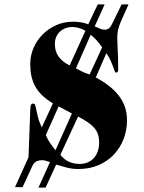

<svg xmlns="http://www.w3.org/2000/svg" viewBox="-20 -768 651 868"><path d="M441.9 -554.2Q429.7 -571.3 417.7 -584.7Q405.8 -598.1 390.1 -610.8L323.2 -459Q336.4 -451.7 351.6 -444.3Q366.7 -437 385.3 -431.2ZM245.1 -287.1 187 -157.2Q195.3 -137.2 207.5 -119.9Q219.7 -102.5 231 -88.9L305.2 -254.9ZM252.9 -67.9Q272.5 -44.4 294.2 -35.6Q315.9 -26.9 339.8 -26.9Q359.9 -26.9 376.2 -33.7Q392.6 -40.5 404.1 -53.2Q415.5 -65.9 421.9 -84Q428.2 -102.1 428.2 -124Q428.2 -145.5 422.6 -161.6Q417 -177.7 405.3 -190.9Q393.6 -204.1 375.7 -216.1Q357.9 -228 333 -241.2ZM366.2 -628.9Q352.5 -637.2 336.7 -641.6Q320.8 -646 308.1 -646Q291 -646 276.4 -640.6Q261.7 -635.3 251 -625.2Q240.2 -615.2 234.1 -600.8Q228 -586.4 228 -568.8Q228 -535.2 245.4 -511.5Q262.7 -487.8 294.9 -472.2ZM421.9 -748H453.1L408.2 -648.9Q419.9 -644.5 430.4 -639.2Q440.9 -633.8 455.1 -633.8Q463.4 -633.8 471.2 -638.9Q479 -644 487.8 -662.1L529.8 -748H561L527.8 -673.8Q522.5 -661.6 519 -651.6Q515.6 -641.6 513.7 -632.8Q511.7 -624 511 -616.2Q510.3 -608.4 510.3 -600.1Q510.3 -575.7 512.2 -541.5Q514.2 -507.3 514.2 -456.1Q514.2 -446.3 512 -443.1Q509.8 -439.9 504.9 -439.9Q501 -439.9 498.5 -446.3Q496.1 -452.6 492.2 -464.1Q488.3 -475.6 481.2 -491.9Q474.1 -508.3 460.9 -527.8L413.1 -418Q447.8 -399.4 473.9 -378.7Q500 -357.9 518.1 -334.2Q536.1 -310.5 545.2 -283.2Q554.2 -255.9 554.2 -224.1Q554.2 -179.7 538.8 -139.6Q523.4 -99.6 494.9 -69.3Q466.3 -39.1 425.5 -21.5Q384.8 -3.9 334 -3.9Q305.2 -3.9 279.5 -11Q253.9 -18.1 233.9 -23.9L186 80.1H153.8L206.1 -35.2Q193.8 -39.1 185.8 -41.5Q177.7 -43.9 170.9 -43.9Q156.7 -43.9 145.5 -38.8Q134.3 -33.7 127.9 -21L82 78.1H47.9L108.9 -57.1L117.2 -278.8Q118.2 -291 120.8 -295.4Q123.5 -299.8 128.9 -299.8Q136.2 -299.8 138.7 -293.2Q141.1 -286.6 143.8 -272.9Q146.5 -259.3 151.4 -239.3Q156.2 -219.2 168.9 -191.9L219.2 -300.8Q189.5 -318.4 169.7 -337.9Q149.9 -357.4 138.2 -379.4Q126.5 -401.4 121.6 -426Q116.7 -450.7 116.7 -479Q116.7 -515.6 131.1 -549.8Q145.5 -584 171.4 -610.8Q197.3 -637.7 232.9 -653.8Q268.6 -669.9 311 -669.9Q329.1 -669.9 346.4 -667Q363.8 -664.1 378.9 -658.2Z"/></svg>

Font: XB Zar
Style: Bold
Weight: 700
Designer: Behnam
Foundry: Irmug
Version: Version 8.005 2009